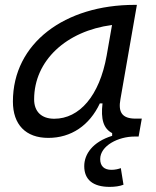

<svg xmlns="http://www.w3.org/2000/svg" viewBox="-20 -542 626 769"><path d="M419.4 206.5C440.4 206.5 460.4 203.6 474.6 197.8L463.9 131.3C455.1 134.8 441.4 138.2 426.3 138.2C397.5 138.2 381.3 123.5 381.3 95.2C381.3 41.5 454.1 4.9 518.6 4.9H535.2L547.9 -66.9H522.9C469.2 -66.9 452.6 -92.3 462.4 -145L528.3 -522.5H519C240.7 -522.5 31.7 -370.1 31.7 -135.3C31.7 -43 83 10.3 173.3 10.3C265.1 10.3 338.4 -39.6 379.9 -127.9H390.6C383.3 -64.9 394 -27.3 429.2 -8.8V2C351.1 26.4 317.4 75.2 317.4 123.5C317.4 177.7 352.5 206.5 419.4 206.5ZM197.3 -66.4C146.5 -66.4 116.7 -94.7 116.7 -144C116.7 -299.8 246.1 -418 428.7 -441.9L407.2 -319.3C378.4 -157.7 297.9 -66.4 197.3 -66.4Z"/></svg>

Font: Cascadia Mono SemiLight
Style: Italic
Weight: 350
Italic angle: -10°
Monospace: yes
Designer: Aaron Bell
Foundry: Saja Typeworks
Version: Version 2404.023